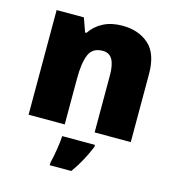

<svg xmlns="http://www.w3.org/2000/svg" viewBox="-115 -661 899 980"><g transform="rotate(15 335.0 -171.0)"><path d="M412 -563Q498 -563 552 -515Q606 -467 606 -360V0H415V-302Q415 -357 399 -385Q383 -413 348 -413Q294 -413 275.5 -369Q257 -325 257 -242V0H66V-553H210L236 -480H243Q269 -519 311.5 -541Q354 -563 412 -563ZM433 72Q416 112 398 146Q380 180 351 221H237V207Q245 175 252 132Q259 89 260 61H433Z"/></g></svg>

Font: Noto Sans Myanmar Black
Style: Regular
Weight: 900
Designer: Monotype Design Team
Foundry: Monotype Imaging Inc.
Version: Version 2.107; ttfautohint (v1.8.4.7-5d5b)